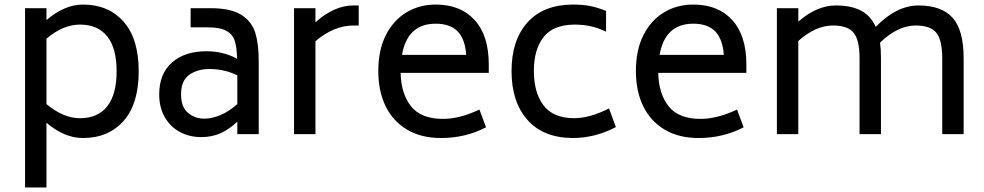

<svg xmlns="http://www.w3.org/2000/svg" viewBox="-20 -589 4319 843"><path d="M589 -276Q589 -133 522.5 -58Q456 17 344 17Q263 17 184 -50V234H90V-553H184V-501Q264 -569 344 -569Q456 -569 522.5 -494Q589 -419 589 -276ZM492 -276Q492 -377 451 -429Q410 -481 331 -481Q256 -481 184 -419V-132Q258 -70 331 -70Q410 -70 451 -122.5Q492 -175 492 -276Z M1116 -320V0H1022V-55Q984 -19 946 -3Q908 13 864 13Q812 13 770 -9.5Q728 -32 703.5 -74.5Q679 -117 679 -175Q679 -265 735 -314.5Q791 -364 886 -364Q961 -364 1021 -331Q1020 -380 1011 -409Q1002 -438 974 -453.5Q946 -469 891 -469H817V-553H906Q994 -553 1040 -523.5Q1086 -494 1101 -444.5Q1116 -395 1116 -320ZM1022 -132V-258Q966 -286 900 -286Q847 -286 811 -260.5Q775 -235 775 -175Q775 -119 805.5 -93.5Q836 -68 877 -68Q911 -68 948.5 -84Q986 -100 1022 -132Z M1555 -565V-477H1532Q1446 -477 1365 -408V0H1271V-553H1365V-491Q1447 -565 1532 -565Z M1925 -67Q1998 -67 2085 -108L2114 -30Q2023 17 1917 17Q1829 17 1767 -20Q1705 -57 1673 -123Q1641 -189 1641 -277Q1641 -370 1674.5 -435.5Q1708 -501 1765 -535Q1822 -569 1893 -569Q2002 -569 2064 -501Q2126 -433 2126 -306V-269H1739Q1741 -177 1785 -122Q1829 -67 1925 -67ZM1745 -348H2027Q2022 -418 1989 -451.5Q1956 -485 1893 -485Q1769 -485 1745 -348Z M2226 -277Q2226 -412 2295.5 -490Q2365 -568 2494 -569Q2539 -569 2571.5 -562.5Q2604 -556 2641 -541V-450Q2605 -467 2572.5 -474Q2540 -481 2501 -481Q2408 -480 2366 -425.5Q2324 -371 2324 -278Q2324 -183 2366 -127Q2408 -71 2499 -70Q2570 -70 2654 -113L2684 -31Q2593 17 2494 17Q2365 16 2295.5 -63Q2226 -142 2226 -277Z M3056 -67Q3129 -67 3216 -108L3245 -30Q3154 17 3048 17Q2960 17 2898 -20Q2836 -57 2804 -123Q2772 -189 2772 -277Q2772 -370 2805.5 -435.5Q2839 -501 2896 -535Q2953 -569 3024 -569Q3133 -569 3195 -501Q3257 -433 3257 -306V-269H2870Q2872 -177 2916 -122Q2960 -67 3056 -67ZM2876 -348H3158Q3153 -418 3120 -451.5Q3087 -485 3024 -485Q2900 -485 2876 -348Z M4211 -333V0H4117V-333Q4117 -412 4091.5 -444.5Q4066 -477 4000 -477Q3922 -477 3844 -402Q3848 -374 3848 -333V0H3754V-333Q3754 -412 3728.5 -444.5Q3703 -477 3637 -477Q3561 -477 3485 -409V0H3391V-553H3485V-494Q3566 -565 3650 -565Q3717 -565 3760 -542.5Q3803 -520 3825 -471Q3916 -565 4013 -565Q4114 -565 4162.5 -511Q4211 -457 4211 -333Z"/></svg>

Font: Biryani
Style: Regular
Weight: 400
Designer: Dan Reynolds and Mathieu Réguer
Foundry: Dan Reynolds and Mathieu Réguer
Version: Version 1.004; ttfautohint (v1.1) -l 5 -r 5 -G 72 -x 0 -D la